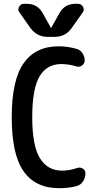

<svg xmlns="http://www.w3.org/2000/svg" viewBox="-20 -985 540 1015"><path d="M377.9 -964.8H392.6Q410.2 -964.8 418.9 -948.7Q427.7 -932.6 417 -918.9L358.4 -835.9Q325.2 -790 267.6 -790H232.4Q175.8 -790 141.6 -835.9L83 -918.9Q72.3 -932.6 80.6 -948.7Q88.9 -964.8 107.4 -964.8H122.1Q178.7 -964.8 206.1 -915L249 -837.9H250H251L293.9 -915Q321.3 -964.8 377.9 -964.8ZM292 9.8Q168 9.8 105 -79.1Q42 -168 42 -365.2Q42 -561.5 105 -650.9Q168 -740.2 290 -740.2Q336.9 -740.2 381.8 -727.5Q403.3 -722.7 415.5 -704.6Q427.7 -686.5 427.7 -665Q427.7 -649.4 414.1 -639.2Q400.4 -628.9 383.8 -633.8Q347.7 -645.5 304.7 -646.5Q227.5 -646.5 189 -581.1Q150.4 -515.6 150.4 -365.2Q150.4 -214.8 190.9 -148.9Q231.4 -83 307.6 -83Q348.6 -83 386.7 -96.7Q403.3 -102.5 417.5 -93.8Q431.6 -85 431.6 -68.4Q431.6 -44.9 418.9 -25.9Q406.2 -6.8 383.8 -1Q342.8 9.8 292 9.8Z"/></svg>

Font: Rounded Mgen+ 2m medium
Style: Regular
Weight: 500
Designer: [Source Han Sans]
Ryoko NISHIZUKA  (kana & ideographs); Paul D. Hunt (Latin, Greek & Cyrillic); Wenlong ZHANG  (bopomofo
Version: Version 1.059.20150602